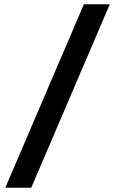

<svg xmlns="http://www.w3.org/2000/svg" viewBox="-20 -825 542 904"><path d="M5 59 375 -805H497L127 59Z"/></svg>

Font: Aoboshi One
Style: Regular
Weight: 400
Designer: IKIMOJI
Foundry: Natsumi Matsuba
Version: Version 1.000; ttfautohint (v1.8.3)